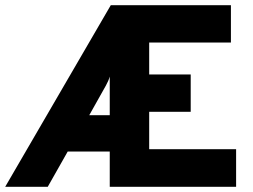

<svg xmlns="http://www.w3.org/2000/svg" viewBox="-53 -720 977 740"><path d="M-33 0 374 -700H837V-556H522V-433H682V-289H522V-145H857V0H370V-136H208L131 0ZM291 -276H370V-425Q366 -410 355 -390Z"/></svg>

Font: Overpass Heavy
Style: Regular
Weight: 900
Designer: Delve Withrington, Thomas Jockin
Foundry: Delve Fonts
Version: Version 3.000;DELV;Overpass